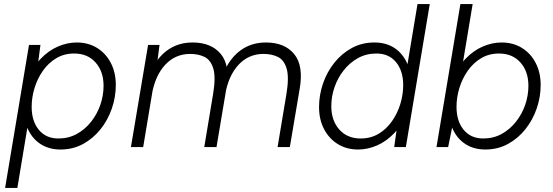

<svg xmlns="http://www.w3.org/2000/svg" viewBox="-20 -720 2708 940"><path d="M5 200 122 -500H178L166 -408L65 200ZM356 -512Q412 -512 455 -485.5Q498 -459 522.5 -412Q547 -365 547 -304Q547 -245 527.5 -188.5Q508 -132 472 -87Q436 -42 386.5 -15Q337 12 276 12Q221 12 180.5 -13.5Q140 -39 118 -85Q96 -131 96 -192Q96 -272 118.5 -332Q141 -392 179 -432Q217 -472 263 -492Q309 -512 356 -512ZM343 -458Q294 -458 255.5 -435Q217 -412 190 -373.5Q163 -335 149 -289Q135 -243 135 -197Q135 -127 170 -84.5Q205 -42 266 -42Q316 -42 356.5 -64.5Q397 -87 426.5 -124.5Q456 -162 471.5 -207.5Q487 -253 487 -300Q487 -370 448 -414Q409 -458 343 -458Z M621 0 705 -500H761L749 -408L681 0ZM980 0 1023 -258 1088 -286 1040 0ZM1339 0 1382 -258 1447 -284 1399 0ZM1023 -258Q1037 -341 1024.5 -383.5Q1012 -426 982 -441Q952 -456 911 -456Q838 -456 788.5 -402.5Q739 -349 723 -255L686 -259Q700 -339 731.5 -395.5Q763 -452 811.5 -482Q860 -512 923 -512Q1015 -512 1061.5 -455Q1108 -398 1088 -284ZM1382 -258Q1396 -341 1383.5 -383.5Q1371 -426 1341 -441Q1311 -456 1270 -456Q1197 -456 1147.5 -402.5Q1098 -349 1082 -255L1045 -259Q1059 -339 1090.5 -395.5Q1122 -452 1170.5 -482Q1219 -512 1282 -512Q1374 -512 1420.5 -455Q1467 -398 1447 -284Z M1910 0 1923 -93 2024 -700H2084L1967 0ZM1733 12Q1677 12 1634 -14.5Q1591 -41 1566.5 -88Q1542 -135 1542 -196Q1542 -255 1561.5 -311.5Q1581 -368 1617 -413Q1653 -458 1702.5 -485Q1752 -512 1813 -512Q1869 -512 1909 -486.5Q1949 -461 1971 -415Q1993 -369 1993 -308Q1993 -228 1970.5 -168Q1948 -108 1910 -68Q1872 -28 1826 -8Q1780 12 1733 12ZM1746 -42Q1795 -42 1833.5 -65Q1872 -88 1899 -126.5Q1926 -165 1940 -211Q1954 -257 1954 -303Q1954 -373 1919 -415.5Q1884 -458 1823 -458Q1773 -458 1732.5 -435.5Q1692 -413 1662.5 -375.5Q1633 -338 1617.5 -292.5Q1602 -247 1602 -200Q1602 -130 1641 -86Q1680 -42 1746 -42Z M2117 0 2234 -700H2294L2193 -93L2174 0ZM2436 -512Q2492 -512 2535 -485.5Q2578 -459 2602.5 -412Q2627 -365 2627 -304Q2627 -245 2607.5 -188.5Q2588 -132 2552 -87Q2516 -42 2466.5 -15Q2417 12 2356 12Q2301 12 2260.5 -13.5Q2220 -39 2198 -85Q2176 -131 2176 -192Q2176 -272 2198.5 -332Q2221 -392 2259 -432Q2297 -472 2343 -492Q2389 -512 2436 -512ZM2423 -458Q2374 -458 2335.5 -435Q2297 -412 2270 -373.5Q2243 -335 2229 -289Q2215 -243 2215 -197Q2215 -127 2250 -84.5Q2285 -42 2346 -42Q2396 -42 2436.5 -64.5Q2477 -87 2506.5 -124.5Q2536 -162 2551.5 -207.5Q2567 -253 2567 -300Q2567 -370 2528 -414Q2489 -458 2423 -458Z"/></svg>

Font: Figtree Light Light
Style: Italic
Weight: 300
Italic angle: -9.5°
Version: Version 2.000